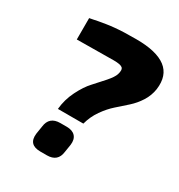

<svg xmlns="http://www.w3.org/2000/svg" viewBox="-169 -827 878 941"><g transform="rotate(30 270.0 -356.0)"><path d="M77 -565V-686Q83 -687 100.5 -690.5Q118 -694 122.5 -695Q127 -696 142.5 -698.5Q158 -701 164 -702Q170 -703 184.5 -705Q199 -707 208 -707.5Q217 -708 232 -709.5Q247 -711 261 -711Q275 -711 292.5 -711.5Q310 -712 330 -712Q444 -712 496.5 -672Q549 -632 538 -550Q532 -511 511 -478Q490 -445 461.5 -419.5Q433 -394 404 -368.5Q375 -343 349 -306Q323 -269 311 -224H167Q172 -279 197 -329Q222 -379 249.5 -408.5Q277 -438 304 -469Q331 -500 337 -519Q346 -548 334.5 -557.5Q323 -567 286 -567Q215 -567 77 -565ZM212 -170H248Q281 -170 297 -152.5Q313 -135 309 -103L302 -59Q295 0 234 0H197Q128 0 136 -66L143 -110Q150 -170 212 -170Z"/></g></svg>

Font: Ezarion Extra Bold
Style: Italic
Weight: 800
Italic angle: -8°
Designer: Natanael Gama
Version: Version 1.001;PS 001.001;hotconv 1.0.70;makeotf.lib2.5.58329